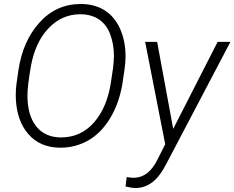

<svg xmlns="http://www.w3.org/2000/svg" viewBox="-20 -741 1191 976"><path d="M281.7 9.8C283.7 9.8 285.6 9.8 287.6 9.8C337.9 9.8 384.8 -2.4 428.2 -26.9C471.2 -51.3 508.3 -88.4 539.1 -138.7C569.8 -189 590.8 -247.6 602.1 -314.5L613.3 -389.6C616.2 -411.1 618.2 -432.6 618.2 -455.1C618.2 -460.4 617.7 -466.3 617.7 -471.7C616.2 -518.1 606 -561 587.9 -600.1C551.3 -677.7 484.4 -718.8 397 -720.7C395 -720.7 392.6 -720.7 390.6 -720.7C307.6 -720.7 237.8 -689.5 181.2 -627C124 -564 88.4 -482.9 73.7 -383.8L64 -316.4C61.5 -297.4 60.1 -278.8 60.1 -259.8C60.1 -252.4 60.1 -245.6 60.5 -238.8C64 -164.1 85 -104 124 -59.6C162.6 -14.6 215.3 8.3 281.7 9.8ZM543.9 -322.8C531.2 -237.8 502.4 -169.9 458 -118.7C413.1 -67.9 357.4 -42.5 291 -42.5C289.1 -42.5 286.6 -42.5 284.7 -42.5C232.4 -43.9 191.9 -63 163.1 -100.1C134.3 -137.2 119.6 -188.5 119.6 -254.4C119.6 -255.4 119.6 -256.3 119.6 -256.8C119.6 -289.1 125.5 -337.4 136.7 -402.3C151.4 -484.9 181.2 -549.8 226.6 -597.2C271.5 -644.5 325.2 -668.5 387.7 -668.5C389.6 -668.5 392.1 -668.5 394 -668.5C429.7 -667.5 460 -658.2 484.9 -641.1C509.8 -623.5 528.3 -598.6 540.5 -565.9C552.7 -533.2 559.1 -497.1 559.1 -457.5C558.6 -436.5 557.1 -415.5 554.7 -395ZM778.8 -528.3H717.8L819.8 -7.8L782.7 65.9C752 130.4 710.9 162.6 658.7 162.6C656.7 162.6 655.3 162.6 653.3 162.6L624 159.2L618.2 207C637.2 211.4 652.8 214.4 665 214.8C666 214.8 667 214.8 668 214.8C699.7 214.8 728 205.1 754.4 185.5C780.3 166 805.2 132.3 829.1 85L1151.4 -528.3H1086.4L860.4 -85.9Z"/></svg>

Font: Roboto Light
Style: Italic
Weight: 300
Italic angle: -12°
Designer: Google
Version: Version 2.137; 2017